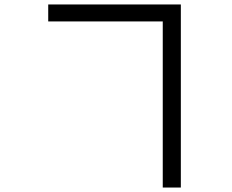

<svg xmlns="http://www.w3.org/2000/svg" viewBox="-20 -790 1040 860"><path d="M196 -694V-770H790V50H709V-694Z"/></svg>

Font: Source Han Sans K Regular
Style: Regular
Weight: 400
Designer: Ryoko NISHIZUKA  (kana & ideographs); Paul D. Hunt (Latin, Greek & Cyrillic); Wenlong ZHANG  (bopomofo); Sandoll Communi
Foundry: Adobe Systems Incorporated
Version: Version 1.00 July 18, 2014, initial release